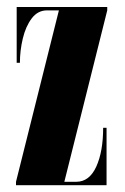

<svg xmlns="http://www.w3.org/2000/svg" viewBox="-20 -544 368 564"><path d="M27 0V-10L153 -513.5H118Q91 -513.5 73.2 -490Q55.5 -466.5 47 -431Q38.5 -395.5 38.5 -359.5H29V-523.5H295V-513.5L169 -10H204Q242.5 -10 262.8 -54.5Q283 -99 283 -168.5H293V0Z"/></svg>

Font: Imbue 100pt ExtraBold
Style: Regular
Weight: 800
Designer: Tyler Finck
Foundry: Etcetera Type Company
Version: Version 1.102; ttfautohint (v1.8.3)